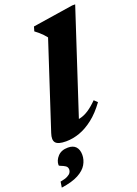

<svg xmlns="http://www.w3.org/2000/svg" viewBox="-221 -789 798 1120"><g transform="rotate(-20 178.5 -229.0)"><path d="M183.5 -591Q175 -602 165.5 -612Q156 -622 145 -631.5Q134 -641 120 -651.5L128 -679L379.5 -718H398L175 -37.5L142.5 -79.5Q172.5 -78 198.2 -84Q224 -90 250.5 -107.2Q277 -124.5 308 -155.5L328 -136.5Q288.5 -82 246 -48.8Q203.5 -15.5 160.5 -0.2Q117.5 15 75.5 15Q26.5 15 11.5 -3Q-3.5 -21 10 -61ZM-14 130Q-14 101 8.5 76.8Q31 52.5 72 52.5Q104.5 52.5 120.8 70.5Q137 88.5 137 121Q137 151.5 120.5 180Q104 208.5 65 229.5Q26 250.5 -41 260L-35.5 224.5Q-6.5 219.5 9 211.5Q24.5 203.5 30.2 194.2Q36 185 36 175.5Q36 159.5 23.5 151.5Q11 143.5 -1.5 139.2Q-14 135 -14 130Z"/></g></svg>

Font: Newsreader 24pt ExtraBold
Style: Italic
Weight: 800
Italic angle: -17°
Designer: Hugues Gentile
Foundry: Production Type
Version: Version 1.003